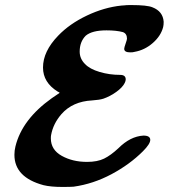

<svg xmlns="http://www.w3.org/2000/svg" viewBox="-20 -723 667 759"><path d="M547 -187Q574 -187 574 -170Q574 -154 545 -125Q493 -73 421 -34.5Q349 4 271 15Q260 16 226 16Q181 16 152 9Q37 -22 37 -111Q37 -128 41 -144Q67 -251 185 -335Q189 -338 216 -356Q213 -359 208 -361Q150 -397 150 -456Q150 -520 210 -582Q255 -629 323.5 -661.5Q392 -694 460 -701Q466 -702 474 -702Q475 -703 499 -703Q562 -703 583 -694Q624 -678 627 -637Q627 -624 625 -616Q616 -581 584 -553Q552 -525 512 -518Q506 -516 495 -516Q471 -516 471 -530Q471 -535 476.5 -550.5Q482 -566 482 -570Q482 -590 466 -596Q440 -603 401 -603Q344 -603 319 -582Q295 -558 295 -519Q295 -491 316 -470Q335 -450 374 -438.5Q413 -427 455 -427Q477 -427 477 -409Q477 -403 473 -395Q464 -377 439.5 -359.5Q415 -342 389 -333Q374 -328 344 -326Q267 -322 223 -272Q190 -234 182 -189Q181 -185 181 -176Q181 -131 224 -107Q267 -83 324 -83Q365 -83 391.5 -96Q418 -109 448 -137Q495 -184 547 -187Z"/></svg>

Font: KaTeX_Caligraphic
Style: Bold
Weight: 700
Version: Version 3699957226